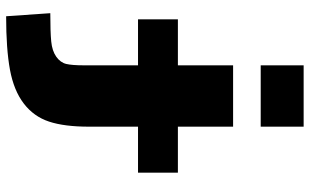

<svg xmlns="http://www.w3.org/2000/svg" viewBox="-212 -578 1010 626"><g transform="rotate(90 293.0 -265.0)"><path d="M43 -210V-340H193V-520H393V-340H543V-210H393V-50Q393 30 376.5 80Q360 130 317.5 162.5Q275 195 207.5 207.5Q140 220 33 220L23 76Q84 76 115 73Q146 70 165 56.5Q184 43 188.5 24Q193 5 193 -34V-210ZM193 -610V-750H393V-610Z"/></g></svg>

Font: M PLUS 1p Black
Style: Regular
Weight: 900
Version: Version 1.061